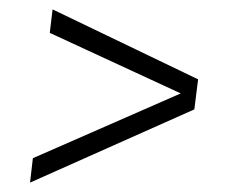

<svg xmlns="http://www.w3.org/2000/svg" viewBox="-20 -468 528 409"><path d="M50 -131 365 -269 86 -398 92 -448 402 -299 394 -235 44 -79Z"/></svg>

Font: Bellota Light
Style: Italic
Weight: 300
Italic angle: -7.5°
Designer: Kemie Guaida
Foundry: Kemie Guaida
Version: Version 4.001